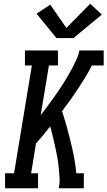

<svg xmlns="http://www.w3.org/2000/svg" viewBox="-20 -1004 573 1024"><path d="M7 0V-80H55L150 -655H113V-735H289V-655H241L197 -390Q213 -410 228 -430.5Q243 -451 258 -471.5Q273 -492 287.5 -513Q302 -534 315.5 -555.5Q329 -577 342 -599Q355 -621 366.5 -643Q378 -665 388.5 -688Q399 -711 403 -735H533V-655H470Q454 -623 435 -592Q416 -561 396 -530.5Q376 -500 354.5 -470Q333 -440 311 -411Q324 -371 335.5 -330Q347 -289 357 -248Q367 -207 375 -165Q383 -123 387 -80H427V0H294Q299 -29 297.5 -57.5Q296 -86 293 -113.5Q290 -141 285 -168.5Q280 -196 274 -223Q268 -250 261.5 -276.5Q255 -303 248 -330Q230 -307 211 -284Q192 -261 172 -239L146 -80H183V0ZM281 -801 175 -931 248 -979 334 -855 461 -984 523 -926 372 -801Z"/></svg>

Font: Iosevka Curly Slab MdObl
Style: Regular
Weight: 500
Italic angle: -9°
Monospace: yes
Designer: Belleve Invis
Foundry: Belleve Invis
Version: Version 11.0.0; ttfautohint (v1.8.3)